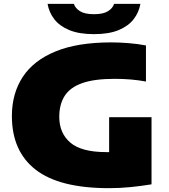

<svg xmlns="http://www.w3.org/2000/svg" viewBox="-20 -971 879 1001"><path d="M548 10Q290 10 166 -86.2Q42 -182.5 42 -366Q42 -483.5 98.5 -569.8Q155 -656 269.8 -703Q384.5 -750 560 -750Q601.5 -750 649.5 -746.2Q697.5 -742.5 741 -734V-546Q665 -560 578 -560Q471.5 -560 408.2 -537.5Q345 -515 317 -470.8Q289 -426.5 289 -362Q289 -276.5 347 -227.2Q405 -178 534 -178Q541.5 -178 549 -178V-360H770V-10Q715.5 -1 660.2 4.5Q605 10 548 10ZM470 -793Q392 -793 341 -814.2Q290 -835.5 262.8 -871.2Q235.5 -907 228 -951H365Q372.5 -928 397.2 -912.5Q422 -897 470 -897Q518 -897 542.8 -912.5Q567.5 -928 575 -951H712Q704.5 -907 677 -871.2Q649.5 -835.5 598.8 -814.2Q548 -793 470 -793Z"/></svg>

Font: Encode Sans Expanded Black
Style: Regular
Weight: 900
Width: 7
Designer: Multiple Designers
Foundry: Impallari Type
Version: Version 3.000; ttfautohint (v1.8.3) -l 8 -r 50 -G 200 -x 14 